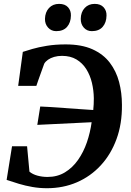

<svg xmlns="http://www.w3.org/2000/svg" viewBox="-20 -986 692 1014"><path d="M228 8Q188.5 8 151.2 1.5Q114 -5 80 -15.2Q46 -25.5 15 -36L43.5 -213.5H123L135.5 -79.5Q152 -65.5 177.5 -58.5Q203 -51.5 231 -51.5Q283 -51.5 323 -75.8Q363 -100 392 -141.2Q421 -182.5 438.8 -234.2Q456.5 -286 464 -340.5L177 -326.5L192.5 -423.5Q213.5 -423 245.8 -420.8Q278 -418.5 316.2 -415.8Q354.5 -413 395 -410.2Q435.5 -407.5 472.5 -405Q474 -419.5 474.8 -435.5Q475.5 -451.5 475.5 -467Q475 -508.5 465.5 -548.5Q456 -588.5 435.8 -620.8Q415.5 -653 383.8 -672Q352 -691 307.5 -691Q285 -691 266 -685.5Q247 -680 233.5 -670.5Q220 -661 213.5 -649.5Q208.5 -635.5 203.2 -620.8Q198 -606 192.5 -591.2Q187 -576.5 182 -561.8Q177 -547 172 -532.5H76L100.5 -712Q118.5 -718 151 -727.5Q183.5 -737 228 -744.2Q272.5 -751.5 326.5 -751.5Q411 -751.5 468.2 -725.8Q525.5 -700 559.8 -655Q594 -610 609 -552.8Q624 -495.5 624 -432.5Q625 -332.5 595.5 -251.8Q566 -171 512.2 -112.8Q458.5 -54.5 386 -23.2Q313.5 8 228 8ZM277 -821.5Q251 -821.5 234 -840.2Q217 -859 217.5 -886.5Q218.5 -922 238.8 -943.8Q259 -965.5 292 -965.5Q323.5 -965.5 339.5 -947.5Q355.5 -929.5 354.5 -903.5Q354 -867 334.2 -844.2Q314.5 -821.5 277 -821.5ZM465 -821.5Q439 -821.5 422.5 -840.2Q406 -859 406.5 -886.5Q407 -922 427.2 -943.8Q447.5 -965.5 480 -965.5Q511 -965.5 527.2 -947.5Q543.5 -929.5 542.5 -903.5Q542 -867 522.2 -844.2Q502.5 -821.5 465 -821.5Z"/></svg>

Font: Merriweather 24pt
Style: Bold Italic
Weight: 700
Italic angle: -7.8°
Designer: Eben Sorkin
Foundry: Eben Sorkin
Version: Version 2.101